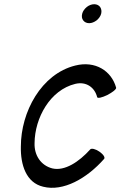

<svg xmlns="http://www.w3.org/2000/svg" viewBox="-20 -865 571 911"><path d="M460 -800C463 -812 461 -823 455 -832C449 -840 439 -845 427 -845C415 -845 402 -840 392 -832C381 -823 373 -812 370 -800C367 -788 368 -777 375 -768C381 -760 391 -755 403 -755C415 -755 427 -760 438 -768C449 -777 457 -788 460 -800ZM531 -449C509 -529 432 -578 337 -554C176 -514 79 -334 79 -170C77 -83 104 2 185 21C280 45 392 -18 474 -111C480 -118 470 -133 451 -146C433 -158 414 -163 408 -156C355 -97 287 -52 228 -66C174 -80 142 -128 144 -186C145 -306 218 -438 337 -467C390 -480 430 -449 441 -404C443 -397 464 -402 489 -414C514 -427 533 -442 531 -449Z"/></svg>

Font: Nupuram Condensed Oblique
Style: Regular
Weight: 400
Width: 3
Designer: Santhosh Thottingal (santhosh.thottingal@gmail.com)
Foundry: SMC
Version: Version 1.000